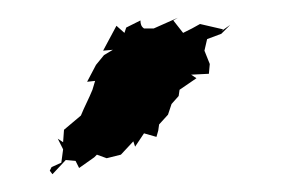

<svg xmlns="http://www.w3.org/2000/svg" viewBox="-20 -786 317 216"><path d="M138 -763 122 -755 120 -749 111 -757 96 -729 107 -730 97 -724 88 -713 78 -694 87 -695 84 -685C80 -675 75 -666 71 -656L52 -640L51 -626L45 -630L51 -618L49 -603L38 -598L36 -594L39 -590L54 -606L65 -605L69 -597L86 -609L89 -612L100 -608L116 -612L130 -627L132 -621L142 -636L156 -632L158 -639L159 -646L169 -657L173 -669L181 -678L182 -685L201 -698L195 -702L215 -703L216 -714L210 -729L213 -742L229 -748L239 -758L229 -751L231 -753L205 -759L196 -754L186 -749L175 -763L180 -766L153 -754H142C139 -756 138 -759 138 -763Z"/></svg>

Font: Charger Distortion
Style: 1
Weight: 400
Designer: Jasper
Foundry: Cannot Into Space Fonts
Version: Version 0.98